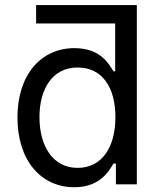

<svg xmlns="http://www.w3.org/2000/svg" viewBox="-20 -748 652 779"><path d="M281.7 11.7C385.7 11.7 422.4 -54.2 440.4 -84.5H450.2V0H535.2V-727.5H126.5V-652.8H447.3V-458.5H440.4C422.4 -487.3 388.7 -552.7 282.2 -552.7C146 -552.7 50.8 -444.3 50.8 -271.5C50.8 -97.7 145.5 11.7 281.7 11.7ZM294.9 -66.9C192.9 -66.9 140.1 -157.7 140.1 -272.5C140.1 -385.7 191.4 -474.1 294.9 -474.1C395.5 -474.1 448.2 -393.1 448.2 -272.5C448.2 -150.9 394 -66.9 294.9 -66.9Z"/></svg>

Font: Raveo
Style: Regular
Weight: 400
Designer: Jakub Foglar, Rasmus Andersson (Inter)
Foundry: Jakubfoglar.com
Version: Version 1.100;Glyphs 3.2.3 (3260)